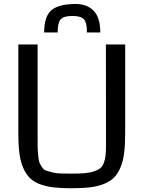

<svg xmlns="http://www.w3.org/2000/svg" viewBox="-20 -956 744 987"><path d="M74.2 0ZM623.5 -727.5V-272Q623.5 -213.4 618.4 -171.4Q613.3 -129.4 600.1 -96.9Q586.9 -64.5 567.1 -44.2Q547.4 -23.9 515.4 -11Q483.4 2 443.8 6.8Q404.3 11.7 348.1 11.7Q293.9 11.7 255.9 7.3Q217.8 2.9 185.5 -9Q153.3 -21 133.5 -40.8Q113.8 -60.5 99.6 -92.5Q85.4 -124.5 79.8 -168Q74.2 -211.4 74.2 -272V-727.5H173.3V-259.3Q173.3 -218.8 173.6 -200.7Q173.8 -182.6 176.3 -156.5Q178.7 -130.4 182.6 -120.8Q186.5 -111.3 195.6 -97.2Q204.6 -83 216.1 -79.3Q227.5 -75.7 247.6 -70.3Q267.6 -64.9 290.8 -64.2Q314 -63.5 348.6 -63.5Q389.6 -63.5 417.2 -65.9Q444.8 -68.4 465.3 -75.7Q485.8 -83 496.8 -92.5Q507.8 -102.1 514.4 -120.6Q521 -139.2 522.9 -159.2Q524.9 -179.2 524.9 -212.4L524.4 -727.5ZM495.6 -789.1H426.3Q426.8 -790.5 426.8 -794.9Q426.8 -839.8 411.4 -856.9Q396 -874 351.6 -874Q306.6 -874 291.5 -856.2Q276.4 -838.4 276.4 -789.1H207Q207 -871.6 244.4 -903.6Q281.7 -935.5 369.6 -935.5Q427.2 -935.5 461.4 -900.6Q495.6 -865.7 495.6 -789.1Z"/></svg>

Font: Coda
Style: Regular
Weight: 400
Designer: vernon adams
Foundry: vernon adams
Version: Version 2.001; ttfautohint (v0.8) -r 50 -G 200 -x